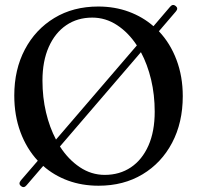

<svg xmlns="http://www.w3.org/2000/svg" viewBox="-20 -740 802 780"><path d="M65 15.5Q53.5 6.5 65 -7.5L133.5 -87Q88 -136 63 -203.5Q38 -271 38 -352Q38 -457.5 81 -539Q124 -620.5 200.8 -667Q277.5 -713.5 379 -713.5Q446 -713.5 503 -692.5Q560 -671.5 603.5 -633.5L671 -712.5Q682 -725.5 694 -715.5Q705.5 -706 694.5 -693.5L625.5 -613Q671.5 -564.5 697 -497Q722.5 -429.5 722.5 -349.5Q722.5 -242 679.2 -160Q636 -78 559 -31.8Q482 14.5 380.5 14.5Q313 14.5 256 -6.5Q199 -27.5 155.5 -66L88 12.5Q77 26 65 15.5ZM152.5 -412.5Q152.5 -344.5 167 -283.2Q181.5 -222 207.5 -173L536 -555.5Q502 -607.5 455.5 -638Q409 -668.5 355 -668.5Q294.5 -668.5 249 -637.5Q203.5 -606.5 178 -549Q152.5 -491.5 152.5 -412.5ZM608.5 -286.5Q608.5 -355 593.8 -416.8Q579 -478.5 552.5 -528L223.5 -145Q257.5 -92 304.2 -60.8Q351 -29.5 405.5 -29.5Q466 -29.5 511.8 -60.2Q557.5 -91 583 -148.5Q608.5 -206 608.5 -286.5Z"/></svg>

Font: Fraunces 72pt Soft
Style: Regular
Weight: 400
Version: Version 1.000;[b76b70a41]